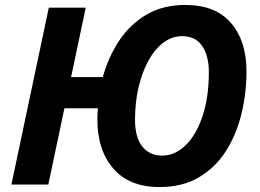

<svg xmlns="http://www.w3.org/2000/svg" viewBox="-20 -745 1048 775"><path d="M624 10Q502 10 437.5 -64.5Q373 -139 373 -262Q373 -273 373.5 -285.5Q374 -298 375 -308H240L175 0H26L177 -714H326L267 -434H395Q417 -514 460.5 -580Q504 -646 570.5 -685.5Q637 -725 728 -725Q850 -725 912.5 -652Q975 -579 975 -458Q975 -369 954.5 -285Q934 -201 891.5 -134.5Q849 -68 782.5 -29Q716 10 624 10ZM635 -117Q686 -117 729 -158.5Q772 -200 797.5 -276Q823 -352 823 -454Q823 -520 796 -559.5Q769 -599 715 -599Q674 -599 639 -572.5Q604 -546 578.5 -499Q553 -452 539 -391.5Q525 -331 525 -262Q525 -191 554 -154Q583 -117 635 -117Z"/></svg>

Font: BC Sans
Style: Bold Italic
Weight: 700
Italic angle: -12°
Designer: Monotype Design Team
Province of B.C.
Foundry: Monotype Imaging Inc.
Version: Version 2.000;GOOG;noto-source:20170915:90ef993387c0